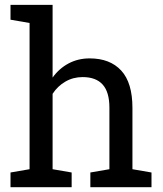

<svg xmlns="http://www.w3.org/2000/svg" viewBox="-20 -782 682 802"><path d="M23.9 0V-61.5L103.5 -75.2V-686L23.9 -699.7V-761.7H199.7V-458Q227.1 -496.1 266.6 -517.1Q306.2 -538.1 354.5 -538.1Q439.5 -538.1 486.3 -487.3Q533.2 -436.5 533.2 -331.1V-75.2L612.8 -61.5V0H357.4V-61.5L437 -75.2V-332Q437 -397.5 408.9 -428.7Q380.9 -460 325.2 -460Q285.6 -460 253.2 -441.2Q220.7 -422.4 199.7 -390.1V-75.2L279.3 -61.5V0Z"/></svg>

Font: Roboto Slab LO
Style: Regular
Weight: 400
Designer: Google
Version: Version 2.000